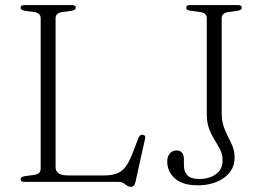

<svg xmlns="http://www.w3.org/2000/svg" viewBox="-20 -720 1034 760"><path d="M264.5 -677.5 224.5 -672Q213 -670 206.5 -664Q200 -658 200 -648V-59Q200 -42 212.2 -33.8Q224.5 -25.5 252.5 -25.5H391.5Q422 -25.5 442 -33Q462 -40.5 476.2 -58.8Q490.5 -77 503 -109.5L528.5 -175Q531.5 -181.5 535 -184.2Q538.5 -187 544.5 -186.5Q551 -186 553.5 -181.8Q556 -177.5 554 -169.5L515.5 3.5Q513 12 508.8 15.8Q504.5 19.5 498.5 19.5Q490 19.5 483.2 14.8Q476.5 10 468.8 5Q461 0 448.5 0H76.5Q69 0 65.2 -3Q61.5 -6 61.5 -10.5Q61.5 -19.5 77 -22.5L117 -28Q128.5 -30 134.8 -36Q141 -42 141 -52V-648Q141 -658 134.8 -664Q128.5 -670 117 -672L77 -677.5Q61.5 -680.5 61.5 -689.5Q61.5 -694.5 65.2 -697.2Q69 -700 76.5 -700H264.5Q273 -700 276.5 -697.2Q280 -694.5 280 -689.5Q280 -680.5 264.5 -677.5ZM908.5 -96Q908.5 -46.5 867 -16.5Q825.5 13.5 762 13.5Q703 13.5 672.5 -13.5Q642 -40.5 642 -81Q642 -100 652 -112.2Q662 -124.5 680 -124.5Q693 -124.5 700.5 -115Q708 -105.5 708 -90V-66Q708 -41 721.5 -26.2Q735 -11.5 770 -11.5Q807 -11.5 834 -30Q861 -48.5 861 -85.5Q861 -109 851.5 -127.5Q842 -146 829.8 -165.5Q817.5 -185 808 -209.5Q798.5 -234 798.5 -269V-648Q798.5 -658 792 -664.2Q785.5 -670.5 774 -672L733 -677.5Q724 -679 720.5 -682Q717 -685 717 -689.5Q717 -694.5 720.8 -697.2Q724.5 -700 732.5 -700H922Q930 -700 933.5 -697.2Q937 -694.5 937 -689.5Q937 -680.5 921.5 -677.5L881.5 -672Q870 -670 863.8 -664Q857.5 -658 857.5 -648V-273.5Q857.5 -242.5 865.2 -219.8Q873 -197 883 -178.2Q893 -159.5 900.8 -140.2Q908.5 -121 908.5 -96Z"/></svg>

Font: Fraunces ExtraLight
Style: Regular
Weight: 250
Version: Version 1.000;[b76b70a41]